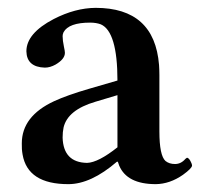

<svg xmlns="http://www.w3.org/2000/svg" viewBox="-20 -464 516 494"><path d="M280.8 -47.9Q213.9 9.8 155.8 9.8Q51.3 9.8 38.1 -66.4Q35.6 -80.1 36.1 -95.2Q36.1 -165 119.1 -203.6Q152.8 -219.2 210 -235.8L282.2 -256.8Q282.2 -382.8 239.3 -401.4Q227.5 -405.8 211.9 -405.8Q157.2 -405.8 143.6 -381.3Q141.1 -376 141.1 -371.1Q141.1 -359.9 144.5 -343.8Q147 -332.5 147 -328.1Q147 -312 123 -297.9Q108.9 -290 95.2 -290Q48.8 -291.5 47.9 -332Q47.9 -378.4 118.2 -415Q173.3 -443.4 226.1 -443.8Q377.4 -443.8 389.2 -296.9Q390.1 -283.7 390.1 -271V-126Q390.1 -64 405.8 -49.8Q415.5 -42 430.2 -42Q445.8 -42 457 -55.2Q460 -57.1 460.9 -58.1Q466.8 -58.1 472.7 -43.9Q474.1 -40 474.1 -38.1Q474.1 -31.2 450.7 -14.2Q417 9.3 380.9 9.8Q306.6 9.8 286.6 -38.1Q284.7 -43.5 283.2 -47.9ZM282.2 -85V-219.2L225.1 -202.1Q154.3 -181.2 143.6 -136.2Q141.1 -124.5 141.1 -109.9Q143.1 -45.9 204.1 -44.9Q232.9 -45.9 282.2 -85Z"/></svg>

Font: Linux Libertine O
Style: Semibold
Weight: 700
Designer: Philipp H. Poll
Foundry: Philipp H. Poll
Version: Version 5.0.0